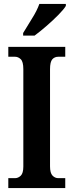

<svg xmlns="http://www.w3.org/2000/svg" viewBox="-20 -951 371 971"><path d="M22 0V-50H56Q72 -50 85 -62.5Q98 -75 98 -109V-601Q98 -639 85 -651.5Q72 -664 56 -664H22V-714H310V-664H275Q256 -664 244.5 -651Q233 -638 233 -601V-110Q233 -76 245.5 -63Q258 -50 275 -50H310V0ZM97 -784Q117 -818 142 -857.5Q167 -897 179 -931H313V-921Q303 -904 275.5 -876Q248 -848 215 -819.5Q182 -791 155 -771H97Z"/></svg>

Font: Noto Serif ExtraCondensed
Style: Bold
Weight: 700
Width: 2
Designer: Monotype Design Team
Foundry: Monotype Imaging Inc.
Version: Version 2.014; ttfautohint (v1.8.4.7-5d5b)